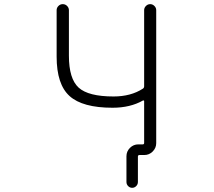

<svg xmlns="http://www.w3.org/2000/svg" viewBox="-20 -774 1040 932"><path d="M314.5 -503.9Q314.5 -391.6 361.8 -348.6Q409.2 -305.7 531.2 -305.7Q615.2 -305.7 673.8 -343.8Q679.7 -347.7 679.7 -355.5V-724.6Q679.7 -736.3 688.5 -745.1Q697.3 -753.9 709 -753.9Q720.7 -753.9 729.5 -745.1Q738.3 -736.3 738.3 -724.6V-79.1Q738.3 -55.7 721.2 -38.6Q704.1 -21.5 680.7 -21.5H657.2Q649.4 -21.5 649.4 -13.7V109.4Q649.4 121.1 641.1 129.4Q632.8 137.7 621.6 137.7Q610.4 137.7 602.1 129.4Q593.8 121.1 593.8 109.4V-15.6Q593.8 -39.1 610.8 -56.2Q627.9 -73.2 651.4 -73.2H672.9Q679.7 -73.2 679.7 -80.1V-283.2Q679.7 -285.2 677.7 -286.1Q675.8 -287.1 673.8 -286.1Q612.3 -251 526.4 -251Q380.9 -251 317.9 -307.6Q254.9 -364.3 254.9 -499V-724.6Q254.9 -736.3 263.7 -745.1Q272.5 -753.9 284.7 -753.9Q296.9 -753.9 305.7 -745.1Q314.5 -736.3 314.5 -724.6Z"/></svg>

Font: Rounded Mgen+ 1m light
Style: Regular
Weight: 200
Designer: [Source Han Sans]
Ryoko NISHIZUKA  (kana & ideographs); Paul D. Hunt (Latin, Greek & Cyrillic); Wenlong ZHANG  (bopomofo
Version: Version 1.059.20150602